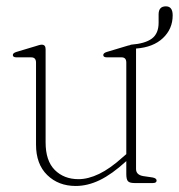

<svg xmlns="http://www.w3.org/2000/svg" viewBox="-20 -592 578 621"><path d="M96.5 -124.5V-389.5Q96.5 -406.5 81 -406.5H33.5Q21.5 -406.5 21.5 -414Q21.5 -420.5 33 -424L93 -442Q100.5 -444.5 106 -446Q111.5 -447.5 115 -447.5Q127.5 -447.5 127.5 -433V-131.5Q127.5 -72 157.2 -42.2Q187 -12.5 234 -12.5Q265 -12.5 300.5 -29.5Q336 -46.5 377.5 -84L388.5 -93.5V-389.5Q388.5 -406.5 373.5 -406.5H326Q314 -406.5 314 -414Q314 -420.5 325.5 -424L385.5 -442Q390 -443.5 393.8 -444.5Q397.5 -445.5 400.5 -446Q401.5 -447 404 -447.5Q449.5 -451 471.2 -467.2Q493 -483.5 493 -518.5V-545.5Q493 -571.5 516.5 -571.5Q538.5 -571.5 538.5 -542.5Q538.5 -498.5 507 -468.8Q475.5 -439 420 -435V-433V-45.5Q420 -26.5 443 -22.5L473.5 -18Q486.5 -15.5 486.5 -8Q486.5 0 474.5 0H414.5Q399.5 0 394 -5.8Q388.5 -11.5 388.5 -29V-71L387.5 -70Q342 -28.5 302.8 -9.5Q263.5 9.5 225 9.5Q169 9.5 132.8 -25.8Q96.5 -61 96.5 -124.5Z"/></svg>

Font: Fraunces 72pt Soft Thin
Style: Regular
Weight: 100
Version: Version 1.000;[b76b70a41]